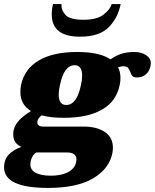

<svg xmlns="http://www.w3.org/2000/svg" viewBox="-58 -735 760 942"><path d="M196 -664Q196 -690 202 -715H244Q241 -687 262.5 -662.5Q284 -638 351 -638Q417 -638 449.5 -663Q482 -688 490 -715H534Q521 -648 475.5 -601.5Q430 -555 335 -555Q196 -555 196 -664ZM682 -425Q682 -418 681 -414Q676 -386 658 -370.5Q640 -355 614 -355Q598 -355 592 -361.5Q586 -368 581 -382Q576 -396 569.5 -403Q563 -410 546 -410Q539 -410 521 -405Q533 -383 533 -352Q533 -333 529 -317Q513 -238 443 -197.5Q373 -157 255 -157Q191 -157 146 -169Q125 -153 125 -134Q125 -125 132.5 -119.5Q140 -114 153 -114H352Q418 -114 457 -87Q496 -60 496 -10Q496 3 493 18Q477 94 398 140.5Q319 187 178 187Q-38 187 -38 86Q-38 47 -14 22.5Q10 -2 47 -14Q7 -32 7 -75Q7 -89 9 -96Q19 -145 94 -190Q42 -222 42 -283Q42 -299 45 -317Q62 -397 132.5 -438.5Q203 -480 321 -480Q430 -480 484 -444Q515 -465 542.5 -472.5Q570 -480 600 -480Q635 -480 658.5 -464.5Q682 -449 682 -425ZM345 -364Q345 -415 308 -415Q256 -415 236 -317Q230 -292 230 -271Q230 -220 267 -220Q319 -220 339 -317Q345 -343 345 -364ZM120 13Q98 27 92 59L91 72Q91 99 117.5 113Q144 127 192 127Q244 127 277 109Q310 91 316 58Q317 54 317 48Q317 13 271 13Z"/></svg>

Font: Taviraj Black
Style: Italic
Weight: 900
Italic angle: -12°
Designer: Katatrad Team
Foundry: CadsonDemak
Version: Version 1.001